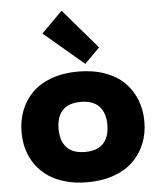

<svg xmlns="http://www.w3.org/2000/svg" viewBox="-64 -1058 940 1123"><g transform="rotate(-5 405.5 -496.5)"><path d="M262.2 -314.9Q262.2 -245.1 297.9 -206.5Q333.5 -168 405.8 -168Q478 -168 513.4 -206.5Q548.8 -245.1 548.8 -314.9Q548.8 -384.8 513.2 -423.3Q477.5 -461.9 404.8 -461.9Q332 -461.9 297.1 -423.6Q262.2 -385.3 262.2 -314.9ZM766.1 -314.9Q766.1 -246.6 742.7 -187.7Q719.2 -128.9 674.8 -84.7Q630.4 -40.5 560.8 -15.4Q491.2 9.8 404.8 9.8Q334.5 9.8 275.9 -6.6Q217.3 -22.9 174.8 -52.2Q132.3 -81.5 103 -122.1Q73.7 -162.6 59.3 -211.2Q44.9 -259.8 44.9 -314.9Q44.9 -383.8 67.9 -442.6Q90.8 -501.5 134.8 -545.7Q178.7 -589.8 248 -615Q317.4 -640.1 404.8 -640.1Q492.2 -640.1 561.5 -615.2Q630.9 -590.3 675.3 -546.1Q719.7 -502 742.9 -443.1Q766.1 -384.3 766.1 -314.9ZM339.8 -1002.9 540 -770 451.2 -681.2 216.8 -879.9Z"/></g></svg>

Font: Sinkin Sans 900 X Black
Style: Regular
Weight: 950
Designer: Keith Bates
Foundry: K-Type
Version: Sinkin Sans (version 1.0)  by Keith Bates   •   © 2014   www